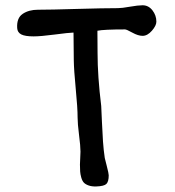

<svg xmlns="http://www.w3.org/2000/svg" viewBox="-20 -689 650 714"><path d="M277.3 -77.1Q277.3 -85 278.3 -100.6Q279.3 -116.2 279.3 -125Q279.3 -145.5 273.9 -187.3Q268.6 -229 268.6 -251.5Q268.6 -287.6 261.7 -358.2Q254.9 -428.7 254.4 -464.8L253.4 -567.9Q235.4 -567.4 183.1 -560.5Q130.9 -553.7 105 -553.7Q73.2 -553.7 59.1 -561Q44.9 -568.4 43.9 -584.5Q41.5 -622.1 64.5 -637.5Q87.4 -652.8 121.1 -652.8Q168 -652.8 266.6 -655.8Q365.2 -658.7 418.5 -658.7Q433.1 -658.7 463.4 -664.1Q493.7 -669.4 510.3 -669.4Q532.2 -669.4 546.9 -650.6Q561.5 -631.8 561.5 -608.4Q561.5 -593.8 544.9 -574.7Q528.3 -555.7 510.3 -555.7Q493.7 -555.7 472.2 -567.6Q450.7 -579.6 444.8 -579.6Q366.2 -579.6 342.3 -574.7V-564Q342.3 -562.5 342.5 -539.8Q342.8 -517.1 342.8 -492.7Q342.8 -405.3 356.4 -294.9Q357.4 -276.4 359.1 -235.4Q360.8 -194.3 363 -162.8Q365.2 -131.3 369.6 -101.6Q370.1 -98.6 377.2 -71.3Q384.3 -43.9 384.3 -37.1Q384.3 -13.7 375.7 -5.1Q367.2 3.4 337.9 4.4Q321.3 4.9 309.6 0.7Q297.9 -3.4 291.7 -10Q285.6 -16.6 282.2 -28.8Q278.8 -41 278.1 -51Q277.3 -61 277.3 -77.1Z"/></svg>

Font: Short Stack
Style: Regular
Weight: 400
Designer: James Grieshaber
Foundry: James Grieshaber
Version: Version 1.002